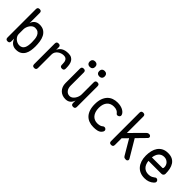

<svg xmlns="http://www.w3.org/2000/svg" viewBox="221 -1963 3159 3159"><g transform="rotate(45 1800.0 -383.5)"><path d="M135 10Q112 10 101 -1.5Q90 -13 90 -36V-695Q90 -718 101 -729Q112 -740 135 -740Q158 -740 169 -729Q180 -718 180 -695V-456Q189 -501 225.5 -530.5Q262 -560 317 -560Q380 -560 420 -533Q460 -506 482 -462.5Q504 -419 512 -364.5Q520 -310 520 -256Q520 -210 513 -162.5Q506 -115 485 -76.5Q464 -38 426 -14Q388 10 327 10Q298 10 275 2Q252 -6 234 -20.5Q216 -35 202.5 -55Q189 -75 180 -100V-36Q180 -13 169 -1.5Q158 10 135 10ZM318 -80Q351 -80 373 -93.5Q395 -107 407.5 -131.5Q420 -156 425 -189.5Q430 -223 430 -262Q430 -300 426 -337.5Q422 -375 408.5 -404.5Q395 -434 370 -452Q345 -470 302 -470Q275 -470 252.5 -455Q230 -440 214 -417Q198 -394 189 -367Q180 -340 180 -316V-206Q180 -182 191.5 -159.5Q203 -137 222 -119.5Q241 -102 266 -91Q291 -80 318 -80Z M755 10Q732 10 721 -1Q710 -12 710 -35V-515Q710 -538 721 -549Q732 -560 755 -560Q778 -560 789 -549Q800 -538 800 -515V-456Q817 -504 863.5 -532Q910 -560 984 -560Q1029 -560 1057.5 -544Q1086 -528 1102 -501Q1118 -474 1124 -438Q1130 -402 1130 -362V-350Q1130 -327 1119 -316Q1108 -305 1085 -305Q1062 -305 1051 -316Q1040 -327 1040 -350V-362Q1040 -385 1037 -406.5Q1034 -428 1025 -445Q1016 -462 999 -472Q982 -482 953 -482Q927 -482 900 -473Q873 -464 850.5 -447Q828 -430 814 -405.5Q800 -381 800 -350V-35Q800 -12 789 -1Q778 10 755 10Z M1615 -234V-515Q1615 -538 1626 -549Q1637 -560 1660 -560Q1683 -560 1694 -549Q1705 -538 1705 -515V-35Q1705 -12 1694 -1Q1683 10 1660 10Q1637 10 1626 -1Q1615 -12 1615 -35V-94Q1601 -46 1567 -18Q1533 10 1478 10Q1438 10 1404.5 -3.5Q1371 -17 1346.5 -42Q1322 -67 1308.5 -102Q1295 -137 1295 -180V-515Q1295 -538 1306 -549Q1317 -560 1340 -560Q1363 -560 1374 -549Q1385 -538 1385 -515V-206Q1385 -180 1392 -156.5Q1399 -133 1412.5 -115Q1426 -97 1446 -86Q1466 -75 1493 -75Q1520 -75 1542.5 -91Q1565 -107 1581 -130.5Q1597 -154 1606 -182Q1615 -210 1615 -234ZM1611 -649Q1582 -649 1564.5 -666Q1547 -683 1547 -712Q1547 -742 1564.5 -759.5Q1582 -777 1611 -777Q1640 -777 1657.5 -759.5Q1675 -742 1675 -712Q1675 -683 1657.5 -666Q1640 -649 1611 -649ZM1389 -649Q1360 -649 1342.5 -666Q1325 -683 1325 -712Q1325 -742 1342.5 -759.5Q1360 -777 1389 -777Q1418 -777 1435.5 -759.5Q1453 -742 1453 -712Q1453 -683 1435.5 -666Q1418 -649 1389 -649Z M1880 -274Q1880 -351 1900 -405Q1920 -459 1953.5 -493.5Q1987 -528 2032 -544Q2077 -560 2127 -560Q2165 -560 2195 -553.5Q2225 -547 2247.5 -536Q2270 -525 2286 -511Q2302 -497 2311 -482Q2325 -459 2321.5 -442Q2318 -425 2301 -415Q2283 -404 2267 -407Q2251 -410 2242 -425Q2231 -442 2204 -456Q2177 -470 2133 -470Q2097 -470 2067 -458Q2037 -446 2015.5 -422Q1994 -398 1982 -362.5Q1970 -327 1970 -279Q1970 -230 1982.5 -192.5Q1995 -155 2016.5 -130Q2038 -105 2068 -92.5Q2098 -80 2132 -80Q2158 -80 2186 -86.5Q2214 -93 2229 -108Q2241 -120 2258.5 -122Q2276 -124 2293 -110Q2299 -104 2302.5 -96.5Q2306 -89 2306 -80Q2306 -71 2301 -60.5Q2296 -50 2286 -38Q2273 -22 2255 -12.5Q2237 -3 2216.5 2Q2196 7 2174 8.5Q2152 10 2130 10Q2075 10 2029 -7Q1983 -24 1950 -58.5Q1917 -93 1898.5 -147Q1880 -201 1880 -274Z M2590 -35Q2590 -12 2579 -1Q2568 10 2545 10Q2522 10 2511 -1Q2500 -12 2500 -35V-695Q2500 -718 2511 -729Q2522 -740 2545 -740Q2568 -740 2579 -729Q2590 -718 2590 -695V-313L2815 -539Q2826 -550 2837.5 -555Q2849 -560 2862 -560Q2876 -560 2886 -554Q2896 -548 2900.5 -538.5Q2905 -529 2903 -518Q2901 -507 2891 -497L2741 -344L2918 -46Q2925 -35 2925 -24.5Q2925 -14 2920.5 -6.5Q2916 1 2908 5.5Q2900 10 2891 10Q2874 10 2858 6.5Q2842 3 2830 -18L2677 -278L2590 -190Z M3459 -132Q3478 -132 3490.5 -118.5Q3503 -105 3503 -88Q3503 -79 3498.5 -70.5Q3494 -62 3482 -50Q3466 -35 3448 -24Q3430 -13 3409.5 -5Q3389 3 3366.5 6.5Q3344 10 3319 10Q3261 10 3215.5 -9.5Q3170 -29 3138.5 -65.5Q3107 -102 3090 -154.5Q3073 -207 3073 -272Q3073 -329 3085.5 -381.5Q3098 -434 3125.5 -473.5Q3153 -513 3197 -536.5Q3241 -560 3305 -560Q3365 -560 3405 -539.5Q3445 -519 3469.5 -482Q3494 -445 3504.5 -395.5Q3515 -346 3515 -287Q3515 -269 3502 -254.5Q3489 -240 3468 -240H3165Q3169 -200 3182 -169.5Q3195 -139 3215 -119.5Q3235 -100 3261.5 -90Q3288 -80 3320 -80Q3365 -80 3391.5 -94Q3418 -108 3433 -120Q3441 -127 3446 -129.5Q3451 -132 3459 -132ZM3165 -320H3409Q3414 -320 3419.5 -326Q3425 -332 3425 -353Q3425 -374 3417 -395Q3409 -416 3393.5 -432.5Q3378 -449 3355.5 -459.5Q3333 -470 3305 -470Q3274 -470 3249.5 -459Q3225 -448 3207.5 -428Q3190 -408 3179.5 -380.5Q3169 -353 3165 -320Z"/></g></svg>

Font: Maple Mono NL
Style: Regular
Weight: 400
Monospace: yes
Designer: subframe7536
Version: Version 7.000